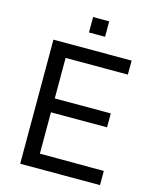

<svg xmlns="http://www.w3.org/2000/svg" viewBox="-133 -1016 899 1106"><g transform="rotate(15 316.0 -462.5)"><path d="M95.5 -740H562L561.5 -656.5H190.5V-415H524.5V-332H190V-85.5L571.5 -84.5V0H95.5ZM282.5 -925H378.5V-833H282.5Z"/></g></svg>

Font: 1883 Sans
Style: Regular
Weight: 400
Designer: 1883 Sans project is a fork of Public Sans.
Version: Version 1.009